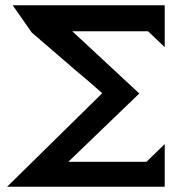

<svg xmlns="http://www.w3.org/2000/svg" viewBox="-20 -705 692 725"><path d="M602 -685V-527L539 -587H253L506 -352L238 -94H533L602 -161V0H7L366 -353Q317 -397 266 -439L200 -496Q150 -539 100 -582L28 -685Z"/></svg>

Font: New Athena Unicode
Style: Bold
Weight: 700
Designer: J. Rusten 1997; rev. by R. Hancock 2001, 2002, rev. by D. Mastronarde 2002-2021
Foundry: Society for Classical Studies (formerly American Philological Association)
Version: Version 5.008